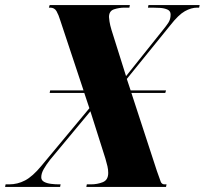

<svg xmlns="http://www.w3.org/2000/svg" viewBox="-62 -734 804 754"><path d="M-42 0 -40 -10H-26Q7 -10 36.5 -25.5Q66 -41 100 -82L289 -309L269 -369H133L135 -379H266L175 -653Q168 -676 160 -690Q152 -704 135 -704H130L133 -714H448L446 -704H427Q406 -704 386 -697.5Q366 -691 366 -667Q366 -663 368 -649.5Q370 -636 376 -616L433 -435L580 -619Q590 -631 599 -644.5Q608 -658 608 -677Q608 -691 595.5 -696.5Q583 -702 566.5 -703Q550 -704 537 -704H519L521 -714H722L720 -704H712Q689 -704 664 -690Q639 -676 607 -635L436 -424L451 -379H590L587 -369H454L554 -63Q565 -32 569 -21Q573 -10 584 -10H592L590 0H277L279 -10H295Q320 -10 341.5 -18.5Q363 -27 363 -55Q363 -68 360 -81Q357 -94 352 -111L293 -297L135 -107Q120 -88 110 -70.5Q100 -53 100 -38Q100 -26 111 -20Q122 -14 138.5 -12Q155 -10 169 -10H176L174 0Z"/></svg>

Font: Noto Serif Display ExtraCondensed Black
Style: Italic
Weight: 900
Width: 2
Italic angle: -12°
Designer: Monotype Design Team
Foundry: Monotype Imaging Inc.
Version: Version 2.009